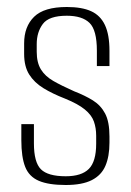

<svg xmlns="http://www.w3.org/2000/svg" viewBox="-20 -523 376 549"><path d="M168 6Q119 6 91 -6Q63 -18 52 -46Q41 -74 41 -122V-168H77V-113Q77 -59 97 -39Q117 -19 168 -19Q213 -19 234 -40Q255 -61 255 -112V-135Q255 -157 248.5 -175.5Q242 -194 222.5 -210Q203 -226 166 -241Q130 -255 104 -271Q78 -287 63.5 -310Q49 -333 49 -369V-399Q49 -447 77.5 -475Q106 -503 171 -503Q214 -503 240.5 -491Q267 -479 280 -451.5Q293 -424 293 -378V-334H257V-378Q257 -437 236 -457.5Q215 -478 171 -478Q120 -478 102.5 -454.5Q85 -431 85 -397V-375Q85 -344 97 -324.5Q109 -305 132.5 -291.5Q156 -278 192 -262Q223 -250 245.5 -236Q268 -222 280.5 -198.5Q293 -175 293 -133V-115Q293 -76 281.5 -49Q270 -22 242.5 -8Q215 6 168 6Z"/></svg>

Font: Alumni Sans Thin ExtraLight
Style: Regular
Weight: 250
Version: Version 1.018